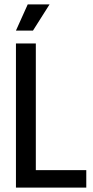

<svg xmlns="http://www.w3.org/2000/svg" viewBox="-20 -859 425 879"><path d="M53 0V-660H144V0ZM83 0V-80H375V0ZM131 -719H53L107 -839H207Z"/></svg>

Font: Bricolage Grotesque 72pt SemiCondensed
Style: Regular
Weight: 400
Width: 4
Designer: Mathieu Triay
Foundry: Atelier Triay
Version: Version 1.001;gftools[0.9.33.dev8+g029e19f]